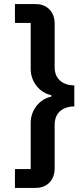

<svg xmlns="http://www.w3.org/2000/svg" viewBox="-20 -780 403 938"><path d="M53 -760V-668H130V-443C130 -379 175 -326 231 -315V-308C175 -297 130 -244 130 -180V46H53V138H155C208 138 247 102 247 43V-171C247 -229 287 -260 343 -260V-363C287 -363 247 -394 247 -451V-665C247 -724 208 -760 155 -760Z"/></svg>

Font: Braiins Sans SemiBold
Style: Regular
Weight: 600
Designer: Mike Abbink, Paul van der Laan, Pieter van Rosmalen, Jiri Chlebus, Lubos Buracinsky
Foundry: Bold Monday, Sudetype
Version: Version 1.000;hotconv 1.0.109;makeotfexe 2.5.65596